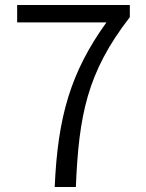

<svg xmlns="http://www.w3.org/2000/svg" viewBox="-20 -752 589 772"><path d="M200 0H285C297 -286 329 -460 502 -683V-732H49V-662H408C264 -462 212 -282 200 0Z"/></svg>

Font: Genne Gothic Normal
Style: Regular
Weight: 350
Designer: Ryoko NISHIZUKA (kana & ideographs); Paul D. Hunt (Latin, Greek & Cyrillic); Wenlong ZHANG (bopomofo); Sandoll Communica
Foundry: Adobe Systems Incorporated
Version: Version 1.004;PS 1.004;hotconv 16.6.51;makeotf.lib2.5.65220